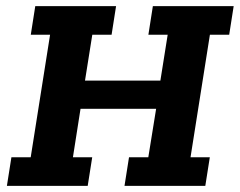

<svg xmlns="http://www.w3.org/2000/svg" viewBox="-20 -603 778 623"><path d="M2.4 0 17 -92.6H79.6L142.5 -490.4H79.9L94.4 -583H356.6L342.1 -490.4H279.5L255.8 -341.4H500.4L524.1 -490.4H461.5L476 -583H738.2L723.7 -490.4H661.1L598.2 -92.6H660.8L646.2 0H384L398.6 -92.6H461.2L486.6 -250H241.3L216.6 -92.6H279.2L264.6 0Z"/></svg>

Font: Rokkitt SemiBold
Style: Italic
Weight: 600
Italic angle: -9°
Designer: Vernon Adams
Foundry: Vernon Adams
Version: Version 3.103